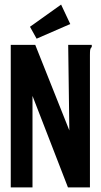

<svg xmlns="http://www.w3.org/2000/svg" viewBox="-20 -819 440 839"><path d="M27 -623H134L283 -249L278 -623H381V-614Q375 -608 374 -601Q373 -594 373 -577V0H277L122 -400V0H27ZM140 -650 111 -702 247 -799 287 -714Z"/></svg>

Font: Inconsolata Condensed ExtraBold
Style: Regular
Weight: 800
Width: 3
Monospace: yes
Designer: Raph Levien, Cyreal, Brenton Simpson
Foundry: Raph Levien, Cyreal, Google
Version: Version 3.001; ttfautohint (v1.8.2.53-6de2)